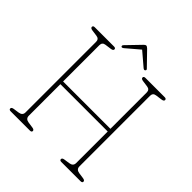

<svg xmlns="http://www.w3.org/2000/svg" viewBox="-225 -984 1130 1130"><g transform="rotate(45 340.0 -419.0)"><path d="M142.5 -57Q142.5 -32 171 -28L206 -23Q223 -20.5 223 -10.5Q223 0 209 0H49Q35 0 35 -10.5Q35 -20.5 51.5 -23L86 -28Q115 -32 115 -57V-644.5Q115 -668.5 91 -671.5L51.5 -677Q35 -679.5 35 -689.5Q35 -700 49 -700H209Q223 -700 223 -689.5Q223 -679.5 206 -677L166 -671.5Q142.5 -668.5 142.5 -644.5V-342.5H536.5V-644.5Q536.5 -668.5 512.5 -671.5L473 -677Q456.5 -679.5 456.5 -689.5Q456.5 -700 470.5 -700H630.5Q644.5 -700 644.5 -689.5Q644.5 -679.5 627.5 -677L587.5 -671.5Q564 -668.5 564 -644.5V-57Q564 -32 592.5 -28L627.5 -23Q644.5 -20.5 644.5 -10.5Q644.5 0 630.5 0H470.5Q456.5 0 456.5 -10.5Q456.5 -20.5 473 -23L507.5 -28Q536.5 -32 536.5 -57V-320H142.5ZM258 -735Q247.5 -726 241.5 -730Q239 -732 238.8 -736.2Q238.5 -740.5 242 -744L324.5 -829.5Q333.5 -838.5 338.5 -838.5Q346 -838.5 355 -829.5L438 -744Q445.5 -736.5 437 -730Q431 -725 420 -735L339 -804Z"/></g></svg>

Font: Fraunces 144pt S100 Thin
Style: Regular
Weight: 100
Version: Version 1.000; ttfautohint (v1.8.3)